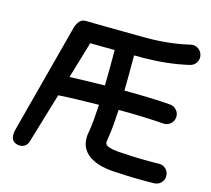

<svg xmlns="http://www.w3.org/2000/svg" viewBox="-111 -859 1158 1053"><g transform="rotate(15 468.5 -333.0)"><path d="M912.6 -683.6Q918 -661.1 905.8 -641.6Q893.6 -622.1 871.1 -616.7Q806.6 -601.6 739.5 -594.7Q672.4 -587.9 602.5 -587.9Q591.3 -587.9 561.5 -587.9Q561.5 -566.4 561.5 -546.4Q561.5 -508.8 561.3 -468.5Q561 -428.2 560.5 -387.7Q632.3 -387.7 700 -385.5Q767.6 -383.3 821.8 -378.9Q844.7 -377 859.6 -359.6Q874.5 -342.3 872.6 -319.3Q870.6 -296.4 853 -281.5Q835.4 -266.6 812.5 -268.6Q761.7 -272.5 694.8 -274.9Q627.9 -277.3 557.1 -277.3Q554.7 -231.4 551 -189Q547.4 -146.5 541 -110.8Q539.6 -101.1 539.1 -95.9Q538.6 -90.8 538.6 -87.4Q538.6 -72.3 562.5 -64.7Q586.4 -57.1 616.7 -55.2Q663.1 -52.2 702.1 -50.5Q741.2 -48.8 787.1 -48.8Q802.7 -48.8 817.1 -48.8Q831.5 -48.8 846.7 -49.3Q869.6 -50.3 886.2 -34.4Q902.8 -18.6 903.3 4.4Q904.3 27.3 888.2 43.9Q872.1 60.5 849.1 61Q833.5 61.5 818.1 61.5Q802.7 61.5 787.1 61.5Q739.7 61.5 698.2 59.8Q656.7 58.1 609.9 55.2Q582.5 53.7 550.8 46.4Q519 39.1 490.7 23.4Q462.4 7.8 444.6 -18.6Q426.8 -44.9 426.8 -84.5Q426.8 -93.3 427.7 -100.8Q428.7 -108.4 430.2 -116.2Q436 -148.4 439.7 -189.7Q443.4 -231 445.8 -276.4Q384.8 -275.4 321.3 -273.7Q257.8 -272 216.3 -269L130.9 17.1Q124.5 38.6 104.5 47.6Q84.5 56.6 61.5 47.9Q41 39.6 36.4 20.8Q31.7 2 36.6 -20.5L201.7 -647Q207.5 -669.9 221.9 -686.8Q236.3 -703.6 260.3 -702.1Q270 -701.7 304.4 -701.2Q338.9 -700.7 385 -700.2Q431.2 -699.7 477.3 -699.2Q523.4 -698.7 558.1 -698.5Q592.8 -698.2 602.5 -698.2Q732.4 -698.2 845.7 -725.1Q868.2 -730.5 887.7 -718.3Q907.2 -706.1 912.6 -683.6ZM312 -590.3 250 -381.8Q293.5 -383.8 346.7 -385Q399.9 -386.2 449.7 -387.2Q450.7 -428.2 450.9 -468.8Q451.2 -509.3 451.2 -546.4Q451.2 -566.4 451.2 -588.9Q413.1 -588.9 376.2 -589.4Q339.4 -589.8 312 -590.3Z"/></g></svg>

Font: Mikhak-DS2-FD SemiBold
Style: Regular
Weight: 600
Designer: Amin Abedi
Version: Version 3.2